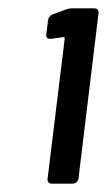

<svg xmlns="http://www.w3.org/2000/svg" viewBox="-20 -900 256 460"><path d="M137 -877 105 -865C99 -862 96 -857 95 -851L91 -818C90 -810 94 -806 102 -807L131 -811C135 -812 135 -810 135 -807L94 -472C93 -465 97 -460 104 -460H154C161 -460 167 -465 168 -472L216 -868C217 -875 213 -880 206 -880H152C147 -880 142 -879 137 -877Z"/></svg>

Font: Barlow Semi Condensed SemiBold
Style: Italic
Weight: 600
Width: 4
Italic angle: -7°
Designer: Jeremy Tribby
Foundry: Tribby Type
Version: Version 1.422;hotconv 1.0.109;makeotfexe 2.5.65596